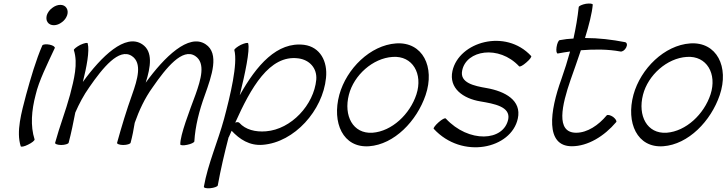

<svg xmlns="http://www.w3.org/2000/svg" viewBox="-20 -793 4034 1066"><path d="M353 -709C358 -724 356 -739 349 -749C342 -760 330 -766 315 -766C300 -766 284 -760 270 -749C256 -739 245 -724 240 -709C236 -694 237 -680 244 -670C251 -659 264 -653 279 -653C294 -653 310 -659 324 -670C338 -680 348 -694 353 -709ZM215 -541C180 -461 150 -358 125 -267C99 -168 69 -63 95 19C96 24 115 21 136 10C157 0 173 -13 172 -19C148 -94 155 -180 178 -267C195 -342 244 -440 284 -526C287 -532 275 -541 256 -545C237 -549 219 -547 215 -541Z M390 -515C414 -440 391 -352 369 -267C345 -178 310 -89 286 0C284 6 299 12 320 12C340 12 359 6 361 0C376 -56 387 -112 398 -168C419 -216 444 -264 476 -309C550 -416 641 -529 712 -482C771 -443 743 -351 714 -269C682 -180 655 -90 630 0C628 6 644 12 664 12C685 12 703 6 705 0C715 -37 722 -74 728 -111C752 -179 783 -247 828 -309C902 -416 993 -529 1064 -482C1123 -443 1095 -351 1066 -269C1032 -177 980 -43 981 8C980 14 997 16 1019 11C1040 7 1059 -2 1059 -8C1064 -92 1086 -179 1117 -264C1156 -373 1199 -496 1122 -547C1028 -610 892 -476 789 -334C817 -422 830 -507 770 -547C676 -610 542 -479 440 -338C461 -421 478 -510 467 -552C466 -558 448 -554 426 -544C405 -533 389 -520 390 -515Z M1251 -33C1256 -44 1261 -55 1266 -67C1310 -20 1365 17 1439 11C1615 -3 1772 -180 1790 -360C1800 -453 1757 -532 1669 -544C1519 -563 1404 -431 1311 -264C1341 -385 1368 -513 1358 -552C1357 -558 1339 -554 1317 -544C1296 -533 1280 -520 1281 -515C1301 -439 1259 -264 1224 -133C1190 -8 1134 118 1112 243C1110 250 1126 254 1147 252C1169 250 1187 243 1189 237C1205 148 1226 59 1249 -30C1250 -31 1250 -32 1251 -33ZM1309 -111C1304 -116 1295 -116 1286 -112C1372 -303 1475 -490 1636 -469C1698 -461 1741 -415 1736 -351C1723 -211 1597 -75 1457 -64C1398 -59 1343 -73 1309 -111Z M2029 19C2169 9 2294 -121 2343 -265C2396 -421 2327 -562 2179 -552C2036 -542 1904 -412 1864 -267C1822 -112 1884 29 2029 19ZM1917 -267C1945 -376 2050 -470 2160 -477C2271 -485 2329 -383 2292 -269C2256 -159 2156 -64 2048 -56C1939 -49 1887 -151 1917 -267Z M2388 -78C2546 94 2819 33 2855 -135C2877 -236 2784 -286 2682 -304C2612 -316 2532 -333 2546 -401C2568 -515 2750 -545 2862 -425C2866 -420 2884 -430 2902 -446C2921 -462 2933 -478 2929 -482C2787 -636 2528 -561 2492 -399C2471 -303 2551 -246 2647 -230C2724 -217 2814 -201 2802 -132C2777 -7 2582 2 2455 -135C2451 -140 2433 -130 2415 -114C2397 -98 2385 -82 2388 -78Z M3077 -496C3099 -500 3122 -504 3145 -507C3131 -456 3115 -405 3097 -354C3032 -175 3006 19 3155 19C3244 19 3335 -37 3401 -115C3406 -120 3398 -133 3384 -144C3369 -154 3353 -158 3348 -152C3303 -98 3241 -56 3179 -56C3063 -56 3100 -211 3148 -350C3166 -401 3186 -457 3205 -514C3281 -520 3355 -520 3425 -507C3435 -505 3450 -515 3457 -530C3464 -544 3461 -557 3450 -559C3378 -573 3304 -582 3228 -582C3250 -653 3267 -720 3271 -767C3271 -773 3255 -775 3233 -772C3212 -768 3193 -760 3193 -753C3187 -696 3177 -638 3164 -579C3139 -578 3113 -575 3087 -570C3081 -569 3073 -552 3070 -531C3067 -511 3070 -495 3077 -496Z M3662 19C3802 9 3927 -121 3976 -265C4029 -421 3960 -562 3812 -552C3669 -542 3537 -412 3497 -267C3455 -112 3517 29 3662 19ZM3550 -267C3578 -376 3683 -470 3793 -477C3904 -485 3962 -383 3925 -269C3889 -159 3789 -64 3681 -56C3572 -49 3520 -151 3550 -267Z"/></svg>

Font: Nupuram Light Oblique
Style: Regular
Weight: 300
Designer: Santhosh Thottingal (santhosh.thottingal@gmail.com)
Foundry: SMC
Version: Version 1.000